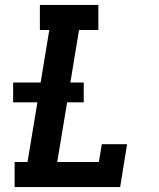

<svg xmlns="http://www.w3.org/2000/svg" viewBox="-20 -755 640 775"><path d="M39 0V-101H91L131 -342H33V-422H144L179 -634H141V-735H377V-634H299L264 -422H318V-342H251L211 -101H379L391 -173H493L465 0Z"/></svg>

Font: Iosevka Slab Extended
Style: Bold Italic
Weight: 700
Width: 7
Italic angle: -9°
Monospace: yes
Designer: Belleve Invis
Foundry: Belleve Invis
Version: Version 11.1.0; ttfautohint (v1.8.3)